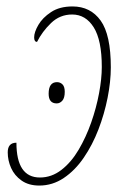

<svg xmlns="http://www.w3.org/2000/svg" viewBox="-20 -566 385 596"><path d="M102 10Q69 10 47 -5.5Q25 -21 14.5 -44.5Q4 -68 4 -93Q4 -123 31 -123Q31 -15 104 -15Q140 -15 170.5 -38.5Q201 -62 224 -101Q247 -140 263 -185.5Q279 -231 287.5 -276.5Q296 -322 296 -358Q296 -441 271 -481Q246 -521 204 -521Q166 -521 138.5 -494.5Q111 -468 95 -436Q86 -436 86 -450Q86 -466 99 -488.5Q112 -511 138.5 -528.5Q165 -546 205 -546Q261 -546 292.5 -502Q324 -458 324 -357Q324 -313 314 -262.5Q304 -212 285.5 -164Q267 -116 240 -76.5Q213 -37 178 -13.5Q143 10 102 10ZM156 -245Q131 -245 131 -275Q131 -311 157 -311Q167 -311 174 -304Q181 -297 181 -281Q181 -262 173.5 -253.5Q166 -245 156 -245Z"/></svg>

Font: Noto Serif ExtraCondensed Thin
Style: Italic
Weight: 100
Width: 2
Italic angle: -12°
Designer: Monotype Design Team
Foundry: Monotype Imaging Inc.
Version: Version 2.013